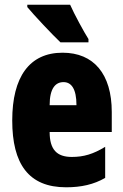

<svg xmlns="http://www.w3.org/2000/svg" viewBox="-20 -786 522 816"><path d="M278 -766H96V-756C122 -724 205 -636 237 -606H356V-620C338 -648 295 -727 278 -766ZM246 -562C105 -562 32 -459 32 -274C32 -90 101 10 261 10C325 10 379 -2 427 -30V-162C376 -131 336 -119 285 -119C221 -119 191 -151 191 -225H455V-310C455 -472 378 -562 246 -562ZM250 -437C283 -437 305 -409 305 -339H191C191 -411 216 -437 250 -437Z"/></svg>

Font: Noto Sans Devanagari ExtraCondensed Black
Style: Regular
Weight: 900
Width: 2
Designer: Jelle Bosma - Monotype Design Team
Foundry: Monotype Imaging Inc.
Version: Version 2.004